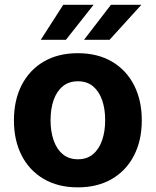

<svg xmlns="http://www.w3.org/2000/svg" viewBox="-20 -776 654 806"><path d="M306.6 10.5Q223.8 10.5 163.6 -24.8Q103.4 -60.1 70.9 -123.4Q38.5 -186.7 38.5 -270.7Q38.5 -355.3 70.9 -418.7Q103.4 -482.1 163.6 -517.4Q223.8 -552.7 306.6 -552.7Q389.6 -552.7 449.9 -517.4Q510.1 -482.1 542.6 -418.7Q575.2 -355.3 575.2 -270.7Q575.2 -186.7 542.6 -123.4Q510.1 -60.1 449.9 -24.8Q389.6 10.5 306.6 10.5ZM307.2 -107.4Q345.1 -107.4 370.4 -128.6Q395.7 -149.8 408.6 -187Q421.5 -224.1 421.5 -271.3Q421.5 -319.1 408.6 -356Q395.7 -392.8 370.4 -413.8Q345.1 -434.8 307.2 -434.8Q269.2 -434.8 243.6 -413.8Q218 -392.8 205.1 -356Q192.2 -319.1 192.2 -271.3Q192.2 -224.1 205.1 -187Q218 -149.8 243.6 -128.6Q269.2 -107.4 307.2 -107.4ZM332.8 -609 445.7 -755.9H573.4L440 -609ZM151.2 -609 245.5 -755.9H372.9L256.8 -609Z"/></svg>

Font: Inter
Style: Regular
Weight: 400
Designer: Rasmus Andersson
Foundry: rsms
Version: Version 4.000;git-8c9346024